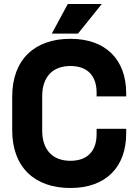

<svg xmlns="http://www.w3.org/2000/svg" viewBox="-20 -917 684 960"><path d="M319 -897 239 -749H370L489 -897ZM332 23C509 23 611 -81 611 -250V-273H463V-246C463 -167 422 -113 332 -113C242 -113 191 -169 191 -264V-436C191 -531 242 -587 332 -587C422 -587 463 -533 463 -454V-435H611V-450C611 -619 509 -723 332 -723C153 -723 41 -619 41 -434V-266C41 -81 153 23 332 23Z"/></svg>

Font: Kalas SG
Style: Bold
Weight: 700
Designer: Kalas
Foundry: Kalas
Version: Version 2.000;FEAKit 1.0